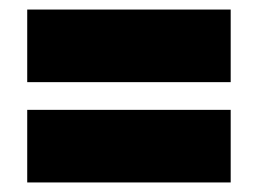

<svg xmlns="http://www.w3.org/2000/svg" viewBox="-20 -513 540 402"><path d="M463 -283V-131H37V-283ZM463 -493V-341H37V-493Z"/></svg>

Font: Blinker ExtraBold
Style: Regular
Weight: 800
Designer: Juergen Huber
Foundry: supertype
Version: Version 1.017;hotconv 1.0.117;makeotfexe 2.5.65602